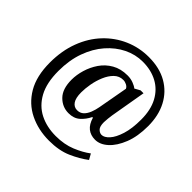

<svg xmlns="http://www.w3.org/2000/svg" viewBox="-206 -919 1266 1266"><g transform="rotate(45 427.5 -286.0)"><path d="M416 142Q316 142 234 102Q152 62 104 -19.5Q56 -101 56 -227Q56 -337 90 -427Q124 -517 184.5 -581Q245 -645 324 -679.5Q403 -714 492 -714Q593 -714 664 -673Q735 -632 773 -559Q811 -486 811 -388Q811 -292 783.5 -222.5Q756 -153 714 -115Q672 -77 626 -77Q585 -77 556.5 -99.5Q528 -122 514 -170H508Q489 -131 458.5 -104Q428 -77 379 -77Q321 -77 279 -119.5Q237 -162 237 -248Q237 -293 251.5 -342Q266 -391 295 -433.5Q324 -476 370 -502.5Q416 -529 479 -529Q508 -529 533 -519.5Q558 -510 571 -499L609 -520H636L593 -271Q591 -258 588.5 -236Q586 -214 586 -200Q586 -160 601.5 -145Q617 -130 634 -130Q659 -130 685.5 -159Q712 -188 730 -245.5Q748 -303 748 -386Q748 -477 714.5 -539Q681 -601 622 -632.5Q563 -664 486 -664Q418 -664 355.5 -633.5Q293 -603 243 -546Q193 -489 164 -408.5Q135 -328 135 -227Q135 -116 173 -46.5Q211 23 276.5 56Q342 89 426 89Q505 89 567 63.5Q629 38 671 6L693 45Q643 83 576 112.5Q509 142 416 142ZM405 -131Q433 -131 451 -148.5Q469 -166 479.5 -193.5Q490 -221 495 -249L533 -459Q527 -472 511.5 -480Q496 -488 480 -488Q443 -488 416.5 -462Q390 -436 373 -395.5Q356 -355 348.5 -312Q341 -269 341 -234Q341 -181 358.5 -156Q376 -131 405 -131Z"/></g></svg>

Font: Noto Serif Myanmar SemiCondensed SemiBold
Style: Regular
Weight: 600
Width: 4
Designer: Ben Mitchell and the Monotype Design Team
Foundry: Monotype Imaging Inc.
Version: Version 2.106; ttfautohint (v1.8.4.7-5d5b)